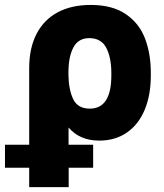

<svg xmlns="http://www.w3.org/2000/svg" viewBox="-65 -557 662 774"><path d="M300.8 -537.1Q387.7 -537.1 441.9 -500.2Q496.1 -463.4 519.5 -402.1Q543 -340.8 543 -262.7V-252.9Q543 -173.3 518.1 -114Q493.2 -54.7 446.3 -22.5Q399.4 9.8 335 9.8Q256.3 9.8 211.4 -43V26.4H310.5V119.1H211.9V197.3H52.7V119.1H-44.9V26.4H52.7V-282.2Q52.7 -363.3 82.5 -420.7Q112.3 -478 168 -507.6Q223.6 -537.1 300.8 -537.1ZM296.9 -119.1Q383.8 -119.1 383.8 -252.9V-262.7Q383.8 -325.2 363.3 -364.3Q342.8 -403.3 294.9 -403.3Q251 -403.3 231 -366Q210.9 -328.6 210.9 -265.6V-254.4Q211.9 -195.3 230.2 -157.2Q248.5 -119.1 296.9 -119.1Z"/></svg>

Font: Pretendard ExtraBold
Style: Regular
Weight: 800
Designer: Base glyphs from Inter by Rasmus Andersson; Hangeul glyphs from Noto Sans CJK(Source Han Sans) by Jang Soo-young and Kan
Foundry: Kil Hyung-jin
Version: Version 1.309